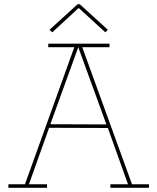

<svg xmlns="http://www.w3.org/2000/svg" viewBox="-20 -895 750 915"><path d="M20 0V-17H99L334 -670H210V-687H502V-670H372L609 -17H690V0H506V-17H590L494 -285L214 -286L118 -17H204V0ZM487 -302 353 -670 220 -303ZM229 -741 216 -753 350 -875H360L494 -753L482 -741L355 -857Z"/></svg>

Font: Grandiflora One
Style: Regular
Weight: 400
Designer: Haesung Cho
Foundry: JAMO
Version: Version 1.000; ttfautohint (v1.8.4.7-5d5b);gftools[0.9.28]